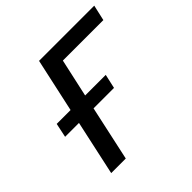

<svg xmlns="http://www.w3.org/2000/svg" viewBox="-168 -814 969 969"><g transform="rotate(-45 316.5 -329.0)"><path d="M325 -574 280 -370H427L410 -294H264L200 0H96L160 -294H61L77 -370H176L239 -658H633L614 -574Z"/></g></svg>

Font: Ysabeau Infant Semibold
Style: Italic
Weight: 600
Italic angle: -12°
Designer: Christian Thalmann (Catharsis Fonts)
Version: Version 0.003